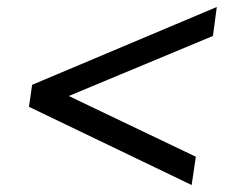

<svg xmlns="http://www.w3.org/2000/svg" viewBox="-20 -521 670 550"><path d="M72 -278 601 -501 590 -418 177 -246 541 -72 529 9 63 -215Z"/></svg>

Font: Rosario SemiBold
Style: Italic
Weight: 600
Italic angle: -8.05°
Designer: Hector Gatti
Foundry: Omnibus Type
Version: Version 1.101; ttfautohint (v1.8.1.43-b0c9)